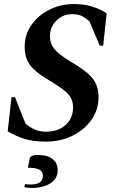

<svg xmlns="http://www.w3.org/2000/svg" viewBox="-20 -690 580 949"><path d="M206 10Q145 10 101.5 -3.5Q58 -17 18 -41L37 -210H54L106 -79Q126 -62 150.5 -50.5Q175 -39 207 -39Q266 -39 303.5 -71.5Q341 -104 341 -159Q341 -188 329 -208.5Q317 -229 288 -250.5Q259 -272 208 -302Q152 -336 127 -370.5Q102 -405 102 -460Q102 -518 135 -566Q168 -614 224 -642Q280 -670 347 -670Q394 -670 434 -658Q474 -646 507 -624L490 -464H473L422 -585Q406 -599 387 -609.5Q368 -620 337 -620Q291 -620 259 -588.5Q227 -557 227 -510Q227 -475 248 -448.5Q269 -422 328 -386Q376 -358 407 -333Q438 -308 452.5 -279Q467 -250 467 -209Q467 -148 432.5 -98.5Q398 -49 339 -19.5Q280 10 206 10ZM138 239Q129 239 118 238Q107 237 100 235L104 220Q111 221 118 221.5Q125 222 131 222Q192 222 192 179Q192 157 173.5 148Q155 139 118 139L126 97Q127 88 135.5 82Q144 76 165 76Q215 76 240 96Q265 116 265 151Q265 194 228.5 216.5Q192 239 138 239Z"/></svg>

Font: Spectral
Style: Bold Italic
Weight: 700
Italic angle: -10°
Designer: Jean-Baptiste Levee
Foundry: Production Type
Version: Version 2.001